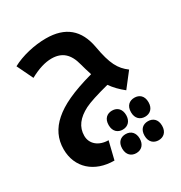

<svg xmlns="http://www.w3.org/2000/svg" viewBox="-196 -646 1075 1139"><g transform="rotate(-30 341.5 -76.0)"><path d="M542 0 618 -98C563 -139 536 -187 514 -312C491 -441 415 -505 282 -505C203 -505 113 -484 49 -449L102 -339C158 -370 208 -385 251 -385C323 -385 365 -347 385 -268C391 -245 399 -218 409 -187C264 -147 183 -107 128 -59C73 -11 45 47 45 118C45 243 136 326 273 326L303 204C238 204 191 166 191 110C191 49 226 5 292 -29C324 -45 380 -63 461 -84C482 -54 509 -26 542 0ZM408 192C445 192 468 166 468 127C468 87 445 62 408 62C375 62 348 82 348 127C348 171 375 192 408 192ZM561 192C594 192 621 171 621 127C621 82 594 62 561 62C528 62 501 82 501 127C501 171 528 192 561 192ZM408 353C445 353 468 327 468 288C468 248 445 223 408 223C375 223 348 243 348 288C348 332 375 353 408 353ZM561 353C594 353 621 332 621 288C621 243 594 223 561 223C528 223 501 243 501 288C501 332 528 353 561 353Z"/></g></svg>

Font: Noto Kufi Arabic
Style: Bold
Weight: 700
Designer: Monotype Design Team, David Williams, Khaled Hosny
Foundry: Google LLC
Version: Version 2.109